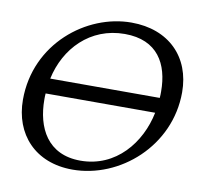

<svg xmlns="http://www.w3.org/2000/svg" viewBox="-79 -782 935 884"><g transform="rotate(10 388.0 -340.0)"><path d="M35 -261C35 -100 140 17 315 17C536 17 751 -169 751 -421C751 -585 642 -697 466 -697C256 -697 35 -523 35 -261ZM132 -279C132 -288 132 -298 133 -307H645C616 -163 510 -30 344 -30C190 -30 132 -147 132 -279ZM142 -378C173 -523 283 -640 445 -640C599 -640 655 -536 655 -408C655 -398 655 -388 654 -378Z"/></g></svg>

Font: KpSans
Style: Italic
Weight: 400
Italic angle: -11°
Version: Version 0.66